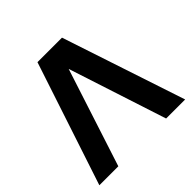

<svg xmlns="http://www.w3.org/2000/svg" viewBox="-173 -834 992 992"><g transform="rotate(-45 323.5 -338.0)"><path d="M322.3 -537.1 147.9 0H9.3L232.9 -675.8H412.1L636.2 0H497.1Z"/></g></svg>

Font: Cadman
Style: Bold
Weight: 700
Designer: Paul James MIller
Foundry: High-Logic / Made with FontCreator
Version: Version 2.114;March 28, 2021;FontCreator 13.0.0.2683 64-bit